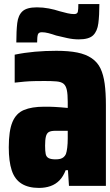

<svg xmlns="http://www.w3.org/2000/svg" viewBox="-20 -838 539 941"><path d="M171 83Q119 83 85.5 62Q52 41 37.5 -3Q23 -47 23 -116Q23 -197 41 -240Q59 -283 97.5 -299Q136 -315 196 -315Q207 -315 220.5 -315Q234 -315 248 -314Q262 -313 278 -312Q294 -311 312 -309V-339Q312 -376 307.5 -397Q303 -418 291.5 -427.5Q280 -437 257 -439Q234 -441 198 -441Q174 -441 149 -440.5Q124 -440 100.5 -438Q77 -436 52 -433V-570Q100 -580 151 -584.5Q202 -589 256 -589Q317 -589 359 -580.5Q401 -572 429.5 -552.5Q458 -533 472.5 -502.5Q487 -472 493 -428Q499 -384 499 -323V73H318L313 -4H302Q290 27 271.5 46Q253 65 227.5 74Q202 83 171 83ZM252 -57Q266 -57 275.5 -59.5Q285 -62 292 -68Q299 -74 303 -83Q307 -94 309.5 -114Q312 -134 312 -161V-197H252Q230 -197 219.5 -191Q209 -185 205 -169Q201 -153 201 -124Q201 -97 204 -83Q207 -69 218.5 -63Q230 -57 252 -57ZM60 -630Q60 -686 64.5 -724.5Q69 -763 90 -782.5Q111 -802 161 -802Q191 -802 219.5 -796.5Q248 -791 272 -783Q293 -777 311 -773Q329 -769 343 -769Q359 -769 361.5 -780.5Q364 -792 364 -818H467Q467 -763 462 -724Q457 -685 436.5 -665Q416 -645 366 -645Q338 -645 309 -651.5Q280 -658 255 -664Q235 -671 217.5 -675.5Q200 -680 185 -680Q169 -680 165.5 -668.5Q162 -657 162 -630Z"/></svg>

Font: Farlight84_Sys_V01
Style: Bold
Weight: 700
Designer: Monotype Design Team, Nadine Chahine and Nizar Qandah
Foundry: Monotype Imaging Inc.
Version: Version 2.004;October 31, 2024;FontCreator 14.0.0.2814 64-bi